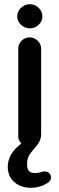

<svg xmlns="http://www.w3.org/2000/svg" viewBox="-20 -689 283 915"><path d="M62 -611Q62 -634 80 -651.5Q98 -669 122 -669Q147 -669 164.5 -651.5Q182 -634 182 -611Q182 -588 164.5 -571Q147 -554 122 -554Q98 -554 80 -571Q62 -588 62 -611ZM82 -5Q67 -20 67 -39V-458Q67 -479 83 -495Q99 -511 121 -511Q143 -511 159.5 -495Q176 -479 176 -458V-49Q176 -25 162 -5L150 11Q126 38 117.5 54Q109 70 109 95Q109 117 118.5 126.5Q128 136 148 136Q161 136 180 130L183 129L190 128Q204 127 213.5 135.5Q223 144 223 157Q223 172 208 182Q171 206 128 206Q79 206 48 178.5Q17 151 17 106Q17 43 82 -5Z"/></svg>

Font: 寒蝉全圆体 Bold
Style: Regular
Weight: 700
Designer: Warren2060
      Designed by Motoya company      

      [Varela Round]
      Joe Prince(Latin component); Avraham Cornf
Foundry: ChillType
Version: Version 3.200